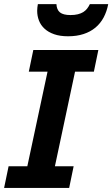

<svg xmlns="http://www.w3.org/2000/svg" viewBox="-25 -921 550 941"><path d="M314 0H-4.9L17.1 -106H108.9L208 -569.8H116.2L138.2 -675.8H457L435.1 -569.8H342.8L244.1 -106H335.9ZM505.4 -900.9Q498.5 -864.7 482.9 -835.4Q467.3 -806.2 442.6 -785.6Q418 -765.1 384.5 -754.2Q351.1 -743.2 308.6 -743.2Q269 -743.2 240.5 -753.2Q211.9 -763.2 193.4 -780.3Q174.8 -797.4 166 -820.1Q157.2 -842.8 157.2 -868.2Q157.2 -876.5 158.2 -884.5Q159.2 -892.6 160.6 -900.9H251.5Q252.9 -873 269 -860.1Q285.2 -847.2 320.3 -847.2Q341.3 -847.2 356.7 -851.1Q372.1 -855 383.1 -861.8Q394 -868.7 401.9 -878.7Q409.7 -888.7 415.5 -900.9Z"/></svg>

Font: Clear Sans
Style: Bold Italic
Weight: 700
Italic angle: -12°
Foundry: Intel Corporation
Version: Version 1.00